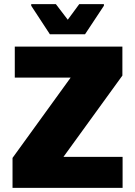

<svg xmlns="http://www.w3.org/2000/svg" viewBox="-20 -915 657 935"><path d="M41 0V-146L324 -537H52V-688H576V-547L289 -151H577V0ZM223 -748 132 -887V-895H252L310 -819L366 -895H486V-887L394 -748Z"/></svg>

Font: Saira Thin ExtraBold
Style: Regular
Weight: 800
Version: Version 1.101